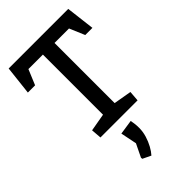

<svg xmlns="http://www.w3.org/2000/svg" viewBox="-292 -781 1167 1167"><g transform="rotate(-45 291.5 -197.0)"><path d="M132.8 0 127.5 -66.7 241.6 -86.8V-603.6H117.1L76 -505H13.8L34.7 -691H546.9L569.3 -505.6H507.6L466 -603.6H341.5V-86.8L457 -66.7L451.8 0ZM220.9 271.5 219.9 261.1 260.5 177.4 239.4 73.2 333.7 59.1Q335.1 65.6 337.9 84.2Q340.6 102.9 340.6 125.5Q340.6 157.8 330.8 190.5Q321 223.1 305.7 251Q290.4 278.9 273.9 297Z"/></g></svg>

Font: Kreon Light
Style: Regular
Weight: 300
Designer: Julia Petretta
Foundry: Julia Petretta and Eli Heuer
Version: Version 2.002